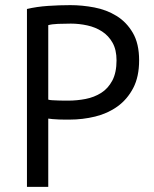

<svg xmlns="http://www.w3.org/2000/svg" viewBox="-20 -728 599 748"><path d="M85 -693Q123 -702 167 -705Q211 -708 254 -708Q300 -708 347.5 -699Q395 -690 434 -666Q473 -642 497.5 -600Q522 -558 522 -493Q522 -429 499 -385Q476 -341 438 -313.5Q400 -286 351 -274Q302 -262 250 -262Q245 -262 233.5 -262Q222 -262 209.5 -262.5Q197 -263 185 -264Q173 -265 168 -266V0H85ZM256 -636Q230 -636 206 -635Q182 -634 168 -630V-340Q173 -338 184 -337.5Q195 -337 207 -336.5Q219 -336 230 -336Q241 -336 246 -336Q280 -336 313.5 -342.5Q347 -349 374 -366Q401 -383 417.5 -414Q434 -445 434 -493Q434 -534 418.5 -561.5Q403 -589 377.5 -605.5Q352 -622 320 -629Q288 -636 256 -636Z"/></svg>

Font: PT Sans
Style: Regular
Weight: 400
Version: Version 2.003W OFL; ttfautohint (v1.6)